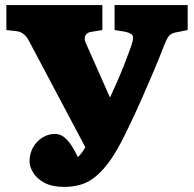

<svg xmlns="http://www.w3.org/2000/svg" viewBox="-20 -720 762 754"><path d="M232 14Q184 14 154 -2.5Q124 -19 110 -42.5Q96 -66 96 -86Q96 -116 109.5 -140.5Q123 -165 146 -179.5Q169 -194 196 -194Q217 -194 233.5 -180Q250 -166 263 -145Q276 -124 286 -103Q297 -114 304 -124Q311 -134 315 -142L95 -557Q88 -571 80 -579.5Q72 -588 63 -592.5Q54 -597 41 -598L5 -602V-700H382V-602L339 -595Q323 -593 316 -581.5Q309 -570 317 -551L411 -339H413Q425 -365 439.5 -398Q454 -431 467 -464Q480 -497 489.5 -523Q499 -549 501 -559Q506 -579 495.5 -586Q485 -593 468 -596L430 -602V-700H717V-602L667 -592Q650 -588 642 -577Q634 -566 625 -543Q607 -496 584 -441.5Q561 -387 537.5 -334Q514 -281 493 -237Q472 -193 458 -166Q430 -112 403 -77Q376 -42 349.5 -22Q323 -2 294 6Q265 14 232 14Z"/></svg>

Font: Literata Variable Black
Style: Regular
Weight: 900
Designer: Latin by Veronika Burian and Jose Scaglione. Greek by Irene Vlachou. Cyrillic by Vera Evstafieva.
Foundry: TypeTogether
Version: Version 3.021